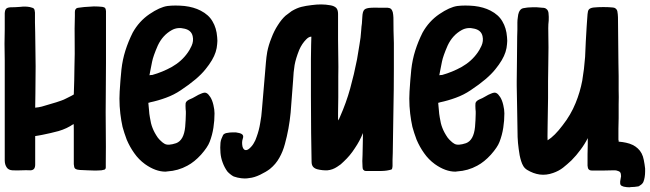

<svg xmlns="http://www.w3.org/2000/svg" viewBox="-21 -754 2876 850"><path d="M134.8 -25.4Q134.8 -13.7 129.9 -6.8Q124 0 113.3 0Q93.8 -1 74.2 0Q55.7 1 34.2 0Q16.6 -1 8.8 -12.7Q0 -25.4 0 -43.9Q0 -66.4 0 -95.7Q0 -125 0 -148.4Q0 -166 0 -220.7Q0 -275.4 0 -338.9Q0 -417 0 -485.4Q-1 -553.7 -1 -560.5Q0 -591.8 0 -624Q0 -656.2 0 -688.5Q0 -689.5 0 -691.4Q0 -693.4 0 -695.3Q1 -710 5.9 -714.8Q10.7 -720.7 25.4 -721.7Q45.9 -721.7 68.4 -723.6Q91.8 -726.6 111.3 -722.7Q125 -719.7 128.9 -715.8Q132.8 -711.9 133.8 -698.2Q133.8 -675.8 133.8 -654.3Q134.8 -632.8 134.8 -610.4Q135.7 -584 135.7 -543Q136.7 -502.9 136.7 -460Q135.7 -395.5 135.7 -339.8Q134.8 -285.2 134.8 -277.3Q143.6 -278.3 150.4 -279.3Q157.2 -280.3 164.1 -282.2Q185.5 -288.1 207 -294.9Q228.5 -300.8 250 -308.6Q261.7 -312.5 272.5 -318.4Q283.2 -323.2 293.9 -329.1Q299.8 -332 302.7 -334Q305.7 -335.9 305.7 -335.9Q306.6 -360.4 307.6 -397.5Q308.6 -433.6 308.6 -458Q310.5 -516.6 309.6 -571.3Q308.6 -627 310.5 -683.6Q310.5 -687.5 310.5 -692.4Q310.5 -696.3 310.5 -701.2Q310.5 -710 314.5 -713.9Q317.4 -718.8 326.2 -719.7Q351.6 -723.6 378.9 -724.6Q386.7 -725.6 394.5 -725.6Q414.1 -725.6 432.6 -723.6Q441.4 -721.7 444.3 -718.8Q447.3 -714.8 448.2 -705.1Q448.2 -683.6 448.2 -663.1Q448.2 -647.5 448.2 -630.9Q448.2 -626 448.2 -622.1Q448.2 -548.8 448.2 -476.6Q448.2 -403.3 447.3 -331.1Q446.3 -257.8 447.3 -181.6Q448.2 -104.5 447.3 -32.2Q447.3 -27.3 447.3 -22.5Q447.3 -17.6 447.3 -12.7Q447.3 -5.9 441.4 -2.9Q434.6 -1 427.7 0Q416 1 405.3 1Q401.4 1 397.5 1Q382.8 0 367.2 0Q356.4 0 344.7 -1Q333 -1 322.3 -2.9Q317.4 -3.9 312.5 -6.8Q308.6 -9.8 307.6 -14.6Q306.6 -20.5 305.7 -27.3Q305.7 -34.2 305.7 -40Q305.7 -54.7 305.7 -76.2Q305.7 -97.7 305.7 -120.1Q305.7 -152.3 305.7 -178.7Q305.7 -205.1 304.7 -205.1Q275.4 -184.6 238.3 -173.8Q202.1 -164.1 167 -157.2Q159.2 -155.3 151.4 -154.3Q142.6 -152.3 133.8 -151.4Q133.8 -151.4 134.8 -151.4Q134.8 -146.5 134.8 -99.6Q134.8 -52.7 134.8 -25.4Z M642.6 -234.4Q646.5 -207 654.3 -187.5Q662.1 -167 677.7 -144.5Q684.6 -135.7 692.4 -128.9Q699.2 -122.1 708 -117.2Q723.6 -108.4 758.8 -120.1Q793 -132.8 798.8 -192.4Q799.8 -205.1 800.8 -221.7Q801.8 -237.3 801.8 -250Q801.8 -255.9 801.8 -260.7Q801.8 -266.6 800.8 -271.5Q799.8 -287.1 800.8 -296.9Q802.7 -306.6 817.4 -313.5Q832 -319.3 844.7 -327.1Q857.4 -335 870.1 -339.8Q885.7 -346.7 893.6 -341.8Q901.4 -337.9 910.2 -324.2Q918.9 -310.5 923.8 -289.1Q928.7 -268.6 928.7 -252Q928.7 -219.7 923.8 -188.5Q918.9 -156.2 907.2 -126Q898.4 -102.5 869.1 -69.3Q839.8 -37.1 808.6 -20.5Q767.6 2 719.7 4.9Q715.8 5.9 711.9 5.9Q668 5.9 621.1 -27.3Q592.8 -47.9 573.2 -76.2Q553.7 -103.5 540 -135.7Q528.3 -167 521.5 -192.4Q515.6 -218.8 511.7 -251Q507.8 -284.2 507.8 -317.4Q507.8 -333 508.8 -348.6Q511.7 -397.5 516.6 -446.3Q521.5 -490.2 534.2 -530.3Q546.9 -570.3 566.4 -609.4Q594.7 -660.2 640.6 -691.4Q686.5 -722.7 720.7 -727.5Q737.3 -729.5 755.9 -729.5Q775.4 -729.5 795.9 -727.5Q836.9 -722.7 867.2 -707Q903.3 -688.5 919.9 -659.2Q937.5 -629.9 940.4 -589.8Q941.4 -582 941.4 -573.2Q941.4 -566.4 940.4 -558.6Q939.5 -542 933.6 -523.4Q922.9 -489.3 888.7 -447.3Q854.5 -404.3 779.3 -354.5Q749 -334 713.9 -321.3Q679.7 -308.6 642.6 -300.8Q640.6 -299.8 640.6 -299.8Q639.6 -299.8 635.7 -298.8Q635.7 -298.8 635.7 -298.8Q637.7 -282.2 638.7 -266.6Q639.6 -250 642.6 -234.4ZM652.3 -421.9Q698.2 -434.6 740.2 -458Q783.2 -482.4 810.5 -521.5Q817.4 -530.3 827.1 -550.8Q836.9 -572.3 832 -593.8Q826.2 -620.1 795.9 -627Q765.6 -634.8 740.2 -621.1Q699.2 -598.6 677.7 -552.7Q657.2 -505.9 652.3 -480.5Q649.4 -465.8 646.5 -451.2Q643.6 -436.5 640.6 -420.9Q640.6 -420.9 640.6 -420.9Q644.5 -421.9 647.5 -421.9Q650.4 -421.9 652.3 -421.9Z M1720.7 -675.8Q1720.7 -675.8 1720.7 -675.8Q1720.7 -616.2 1722.7 -563.5Q1722.7 -524.4 1722.7 -482.4Q1722.7 -467.8 1722.7 -451.2Q1722.7 -357.4 1720.7 -263.7Q1719.7 -169.9 1717.8 -76.2Q1717.8 -60.5 1716.8 -46.9Q1716.8 -34.2 1716.8 -18.6Q1715.8 -7.8 1713.9 -4.9Q1711.9 -2.9 1702.1 -1Q1682.6 3.9 1650.4 2.9Q1618.2 2.9 1597.7 2.9Q1591.8 2.9 1587.9 -2Q1584 -5.9 1584 -14.6Q1583 -28.3 1583 -41Q1584 -52.7 1584 -67.4Q1584 -85.9 1585 -114.3Q1585.9 -142.6 1585.9 -165Q1571.3 -128.9 1549.8 -97.7Q1529.3 -65.4 1501 -39.1Q1494.1 -32.2 1487.3 -26.4Q1479.5 -20.5 1471.7 -15.6Q1451.2 -2 1428.7 0Q1406.2 1 1382.8 -4.9Q1370.1 -8.8 1364.3 -16.6Q1358.4 -24.4 1358.4 -38.1Q1357.4 -70.3 1357.4 -101.6Q1356.4 -133.8 1356.4 -165Q1356.4 -247.1 1355.5 -329.1Q1355.5 -411.1 1355.5 -493.2Q1355.5 -520.5 1356.4 -554.7Q1357.4 -587.9 1357.4 -591.8Q1350.6 -591.8 1344.7 -587.9Q1339.8 -585 1335 -580.1Q1325.2 -570.3 1317.4 -558.6Q1309.6 -546.9 1303.7 -533.2Q1288.1 -494.1 1283.2 -465.8Q1278.3 -437.5 1276.4 -395.5Q1271.5 -326.2 1265.6 -254.9Q1258.8 -183.6 1240.2 -116.2Q1231.4 -83 1215.8 -55.7Q1200.2 -27.3 1173.8 -5.9Q1157.2 6.8 1130.9 19.5Q1104.5 32.2 1083 34.2Q1073.2 36.1 1062.5 36.1Q1055.7 36.1 1047.9 35.2Q1030.3 33.2 1013.7 27.3Q1005.9 23.4 999 17.6Q991.2 11.7 985.4 4.9Q972.7 -12.7 964.8 -34.2Q957 -54.7 955.1 -77.1Q954.1 -88.9 954.1 -99.6Q954.1 -100.6 954.1 -101.6Q954.1 -112.3 955.1 -122.1Q956.1 -130.9 959 -138.7Q962.9 -146.5 965.8 -154.3Q967.8 -159.2 971.7 -161.1Q976.6 -164.1 981.4 -165Q996.1 -168 1009.8 -168Q1024.4 -168.9 1038.1 -165Q1049.8 -162.1 1053.7 -156.2Q1057.6 -150.4 1053.7 -139.6Q1050.8 -130.9 1050.8 -122.1Q1050.8 -113.3 1052.7 -104.5Q1056.6 -91.8 1064.5 -89.8Q1072.3 -87.9 1082 -95.7Q1094.7 -106.4 1102.5 -120.1Q1110.4 -132.8 1115.2 -148.4Q1126 -177.7 1130.9 -209Q1136.7 -239.3 1138.7 -270.5Q1141.6 -310.5 1145.5 -350.6Q1148.4 -390.6 1152.3 -430.7Q1154.3 -454.1 1156.2 -477.5Q1158.2 -502 1162.1 -524.4Q1168 -554.7 1180.7 -585.9Q1192.4 -617.2 1209 -642.6Q1225.6 -668.9 1243.2 -684.6Q1261.7 -699.2 1270.5 -705.1Q1293.9 -718.8 1313.5 -723.6Q1333 -728.5 1358.4 -731.4Q1379.9 -734.4 1400.4 -734.4Q1420.9 -734.4 1442.4 -730.5Q1459 -727.5 1467.8 -718.8Q1475.6 -710 1475.6 -692.4Q1475.6 -662.1 1475.6 -635.7Q1475.6 -608.4 1475.6 -579.1Q1475.6 -538.1 1476.6 -498Q1477.5 -457 1476.6 -417Q1476.6 -399.4 1476.6 -374Q1476.6 -349.6 1476.6 -323.2Q1476.6 -285.2 1475.6 -253.9Q1475.6 -222.7 1475.6 -220.7Q1477.5 -223.6 1480.5 -228.5Q1483.4 -234.4 1484.4 -237.3Q1511.7 -298.8 1529.3 -362.3Q1546.9 -425.8 1559.6 -491.2Q1565.4 -523.4 1570.3 -555.7Q1576.2 -587.9 1578.1 -620.1Q1579.1 -637.7 1581.1 -649.4Q1582 -661.1 1583 -678.7Q1584 -703.1 1591.8 -710.9Q1599.6 -718.8 1623 -719.7Q1638.7 -720.7 1659.2 -719.7Q1680.7 -719.7 1695.3 -719.7Q1705.1 -718.8 1710 -714.8Q1714.8 -710 1717.8 -700.2Q1718.8 -694.3 1719.7 -688.5Q1720.7 -681.6 1720.7 -675.8Z M1925.8 -234.4Q1929.7 -207 1937.5 -187.5Q1945.3 -167 1960.9 -144.5Q1967.8 -135.7 1975.6 -128.9Q1982.4 -122.1 1991.2 -117.2Q2006.8 -108.4 2042 -120.1Q2076.2 -132.8 2082 -192.4Q2083 -205.1 2084 -221.7Q2085 -237.3 2085 -250Q2085 -255.9 2085 -260.7Q2085 -266.6 2084 -271.5Q2083 -287.1 2084 -296.9Q2085.9 -306.6 2100.6 -313.5Q2115.2 -319.3 2127.9 -327.1Q2140.6 -335 2153.3 -339.8Q2168.9 -346.7 2176.8 -341.8Q2184.6 -337.9 2193.4 -324.2Q2202.1 -310.5 2207 -289.1Q2211.9 -268.6 2211.9 -252Q2211.9 -219.7 2207 -188.5Q2202.1 -156.2 2190.4 -126Q2181.6 -102.5 2152.3 -69.3Q2123 -37.1 2091.8 -20.5Q2050.8 2 2002.9 4.9Q1999 5.9 1995.1 5.9Q1951.2 5.9 1904.3 -27.3Q1876 -47.9 1856.4 -76.2Q1836.9 -103.5 1823.2 -135.7Q1811.5 -167 1804.7 -192.4Q1798.8 -218.8 1794.9 -251Q1791 -284.2 1791 -317.4Q1791 -333 1792 -348.6Q1794.9 -397.5 1799.8 -446.3Q1804.7 -490.2 1817.4 -530.3Q1830.1 -570.3 1849.6 -609.4Q1877.9 -660.2 1923.8 -691.4Q1969.7 -722.7 2003.9 -727.5Q2020.5 -729.5 2039.1 -729.5Q2058.6 -729.5 2079.1 -727.5Q2120.1 -722.7 2150.4 -707Q2186.5 -688.5 2203.1 -659.2Q2220.7 -629.9 2223.6 -589.8Q2224.6 -582 2224.6 -573.2Q2224.6 -566.4 2223.6 -558.6Q2222.7 -542 2216.8 -523.4Q2206.1 -489.3 2171.9 -447.3Q2137.7 -404.3 2062.5 -354.5Q2032.2 -334 1997.1 -321.3Q1962.9 -308.6 1925.8 -300.8Q1923.8 -299.8 1923.8 -299.8Q1922.9 -299.8 1918.9 -298.8Q1918.9 -298.8 1918.9 -298.8Q1920.9 -282.2 1921.9 -266.6Q1922.9 -250 1925.8 -234.4ZM1935.5 -421.9Q1981.4 -434.6 2023.4 -458Q2066.4 -482.4 2093.8 -521.5Q2100.6 -530.3 2110.4 -550.8Q2120.1 -572.3 2115.2 -593.8Q2109.4 -620.1 2079.1 -627Q2048.8 -634.8 2023.4 -621.1Q1982.4 -598.6 1960.9 -552.7Q1940.4 -505.9 1935.5 -480.5Q1932.6 -465.8 1929.7 -451.2Q1926.8 -436.5 1923.8 -420.9Q1923.8 -420.9 1923.8 -420.9Q1927.7 -421.9 1930.7 -421.9Q1933.6 -421.9 1935.5 -421.9Z M2829.1 -45.9Q2829.1 -45.9 2829.1 -45.9Q2833 -26.4 2835 -7.8Q2835 -1 2835 5.9Q2835 17.6 2833 30.3Q2831.1 42 2827.1 51.8Q2822.3 61.5 2811.5 67.4Q2809.6 68.4 2807.6 70.3Q2805.7 71.3 2803.7 71.3Q2787.1 74.2 2771.5 74.2Q2769.5 75.2 2766.6 75.2Q2752.9 75.2 2740.2 72.3Q2729.5 69.3 2726.6 64.5Q2723.6 59.6 2724.6 48.8Q2725.6 43 2726.6 37.1Q2727.5 31.2 2728.5 26.4Q2728.5 14.6 2724.6 8.8Q2720.7 3.9 2709 1Q2706.1 1 2702.1 0Q2698.2 0 2695.3 0Q2677.7 0 2647.5 1Q2617.2 1 2599.6 1Q2590.8 1 2586.9 -2.9Q2582 -5.9 2581.1 -14.6Q2580.1 -17.6 2580.1 -20.5Q2580.1 -23.4 2580.1 -26.4Q2580.1 -48.8 2580.1 -71.3Q2581.1 -94.7 2581.1 -117.2Q2581.1 -124 2581.1 -129.9Q2581.1 -135.7 2581.1 -142.6Q2567.4 -115.2 2548.8 -90.8Q2531.2 -66.4 2508.8 -43.9Q2490.2 -26.4 2471.7 -11.7Q2453.1 2.9 2427.7 11.7Q2397.5 22.5 2368.2 18.6Q2339.8 14.6 2312.5 -2Q2301.8 -8.8 2295.9 -18.6Q2290 -28.3 2286.1 -41Q2278.3 -66.4 2275.4 -93.8Q2271.5 -121.1 2270.5 -147.5Q2269.5 -205.1 2268.6 -261.7Q2267.6 -318.4 2266.6 -375Q2266.6 -384.8 2266.6 -394.5Q2266.6 -438.5 2267.6 -483.4Q2268.6 -537.1 2268.6 -591.8Q2269.5 -610.4 2269.5 -623Q2269.5 -635.7 2269.5 -654.3Q2269.5 -665 2271.5 -677.7Q2272.5 -690.4 2276.4 -700.2Q2279.3 -707 2284.2 -711.9Q2289.1 -716.8 2295.9 -717.8Q2305.7 -718.8 2314.5 -720.7Q2324.2 -721.7 2334 -721.7Q2343.8 -721.7 2356.4 -721.7Q2370.1 -720.7 2379.9 -719.7Q2392.6 -719.7 2398.4 -713.9Q2405.3 -709 2407.2 -697.3Q2409.2 -678.7 2408.2 -663.1Q2406.2 -647.5 2406.2 -628.9Q2407.2 -586.9 2407.2 -544.9Q2407.2 -502 2406.2 -460Q2406.2 -430.7 2405.3 -394.5Q2405.3 -357.4 2405.3 -320.3Q2404.3 -250 2403.3 -193.4Q2402.3 -135.7 2403.3 -132.8Q2434.6 -152.3 2469.7 -199.2Q2505.9 -245.1 2527.3 -297.9Q2546.9 -345.7 2556.6 -396.5Q2565.4 -448.2 2569.3 -502Q2571.3 -541 2572.3 -569.3Q2574.2 -597.7 2576.2 -636.7Q2577.1 -648.4 2578.1 -664.1Q2579.1 -679.7 2580.1 -691.4Q2581.1 -706.1 2585.9 -711.9Q2591.8 -718.8 2606.4 -720.7Q2626 -722.7 2650.4 -722.7Q2674.8 -722.7 2693.4 -720.7Q2701.2 -719.7 2705.1 -715.8Q2710 -711.9 2711.9 -705.1Q2712.9 -698.2 2713.9 -691.4Q2714.8 -684.6 2714.8 -677.7Q2715.8 -624 2715.8 -577.1Q2715.8 -529.3 2716.8 -476.6Q2716.8 -446.3 2717.8 -416Q2717.8 -384.8 2717.8 -354.5Q2718.8 -324.2 2717.8 -293Q2717.8 -262.7 2717.8 -231.4Q2717.8 -208 2716.8 -183.6Q2716.8 -160.2 2716.8 -135.7Q2716.8 -133.8 2717.8 -131.8Q2717.8 -129.9 2717.8 -127Q2726.6 -126 2735.4 -125Q2743.2 -124 2751 -122.1Q2783.2 -115.2 2802.7 -96.7Q2823.2 -78.1 2829.1 -45.9Z"/></svg>

Font: KARPATY Font
Style: Regular
Weight: 400
Designer: Inna Sieryk
Version: Version 1.1